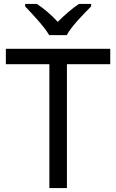

<svg xmlns="http://www.w3.org/2000/svg" viewBox="-20 -964 596 984"><path d="M232 -784H322C346 -829 409 -893 447 -931V-944H385C350 -921 312 -888 276 -852C243 -888 204 -921 169 -944H109V-931C145 -893 206 -829 232 -784ZM323 0V-635H545V-714H10V-635H233V0Z"/></svg>

Font: Noto Sans Tifinagh Agraw Imazighen
Style: Regular
Weight: 400
Designer: JamraPatel
Foundry: JamraPatel LLC
Version: Version 2.006